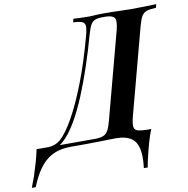

<svg xmlns="http://www.w3.org/2000/svg" viewBox="-245 -800 1059 1082"><g transform="rotate(-10 285.0 -259.0)"><path d="M367 -3Q347 -3 324.5 -2.5Q302 -2 269.5 -1Q237 0 187 0H108Q68 0 35 9Q2 18 -26.5 39Q-55 60 -80 96.5Q-105 133 -128 190H-150Q-146 178 -140 162Q-134 146 -127 128Q-116 94 -104.5 54.5Q-93 15 -86 -20H243Q276 -20 294 -26.5Q312 -33 323 -52Q334 -71 343 -106L475 -602Q489 -656 476.5 -672Q464 -688 424 -688H410Q382 -688 366 -681.5Q350 -675 340 -656.5Q330 -638 320 -602Q297 -519 268.5 -433Q240 -347 207.5 -268.5Q175 -190 139 -129Q103 -68 65 -34Q46 -17 23.5 -8.5Q1 0 -24 1L-18 -20Q-1 -20 17 -26.5Q35 -33 51 -46Q88 -79 130 -153.5Q172 -228 216 -341Q260 -454 300 -602Q310 -639 308.5 -656.5Q307 -674 291 -680.5Q275 -687 241 -688L246 -708Q278 -705 339 -705Q352 -705 369.5 -706.5Q387 -708 420 -708Q475 -708 509 -706.5Q543 -705 571 -705Q614 -705 653 -706Q692 -707 720 -708L715 -688Q681 -687 662 -680.5Q643 -674 632.5 -656.5Q622 -639 612 -602L480 -106Q471 -70 472.5 -51.5Q474 -33 490 -27Q506 -21 539 -20H570Q556 16 545 54.5Q534 93 526 128Q522 145 518.5 160Q515 175 513 190H491Q500 117 489 75Q478 33 447 15Q416 -3 367 -3Z"/></g></svg>

Font: Playfair Display SemiBold
Style: Italic
Weight: 600
Italic angle: -14°
Designer: Claus Eggers Sørensen
Foundry: Claus Eggers Sørensen
Version: Version 1.203